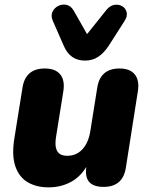

<svg xmlns="http://www.w3.org/2000/svg" viewBox="-20 -796 641 827"><path d="M189 11Q137 11 99.5 -11Q62 -33 46 -80Q30 -127 42 -201L77 -419Q90 -501 173 -501Q218 -501 239 -476Q260 -451 253 -404L221 -204Q215 -165 226.5 -145Q238 -125 270 -125Q309 -125 335 -153Q361 -181 369 -231L399 -419Q412 -501 495 -501Q540 -501 560.5 -475.5Q581 -450 574 -404L522 -73Q509 9 426 9Q339 9 352 -77Q324 -32 282 -10.5Q240 11 189 11ZM346 -535Q282 -535 255 -598L208 -705Q198 -728 206 -745Q214 -762 231 -770.5Q248 -779 266.5 -775Q285 -771 297 -751L355 -649L439 -754Q454 -772 472.5 -775Q491 -778 506 -769.5Q521 -761 525.5 -743.5Q530 -726 516 -705L449 -600Q429 -569 404 -552Q379 -535 346 -535Z"/></svg>

Font: Nunito Black
Style: Italic
Weight: 900
Italic angle: -9°
Designer: Vernon Adams
Foundry: Vernon Adams
Version: Version 3.601; ttfautohint (v1.8.2.53-6de2)